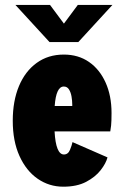

<svg xmlns="http://www.w3.org/2000/svg" viewBox="-20 -728 490 760"><path d="M230.5 11Q174.5 11 129 -20.5Q83.5 -52 57 -110.8Q30.5 -169.5 30.5 -250Q30.5 -328.5 55.2 -387.5Q80 -446.5 125.5 -479.2Q171 -512 232.5 -512Q290 -512 332.2 -482.8Q374.5 -453.5 398 -401.2Q421.5 -349 421.5 -280.5Q421.5 -247.5 419.8 -231.2Q418 -215 416.5 -208H196Q201 -116.5 233 -116.5Q249.5 -116.5 257 -134.8Q264.5 -153 267 -165.5L405.5 -105Q399.5 -81.5 378.5 -54.5Q357.5 -27.5 321 -8.2Q284.5 11 230.5 11ZM232.5 -385.5Q202 -385.5 196.5 -308.5H266V-314Q266 -329 263.2 -345.5Q260.5 -362 253.2 -373.8Q246 -385.5 232.5 -385.5ZM41 -708.5H178L233 -634.5L288 -708.5H425L290 -561.5H176Z"/></svg>

Font: Trispace Condensed ExtraBold
Style: Regular
Weight: 800
Width: 3
Designer: Tyler Finck
Foundry: Etcetera Type Company
Version: Version 1.210; ttfautohint (v1.8.3)